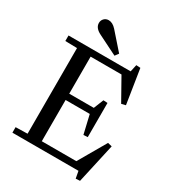

<svg xmlns="http://www.w3.org/2000/svg" viewBox="-236 -1086 1138 1266"><g transform="rotate(30 333.0 -453.0)"><path d="M32 -42 122 -44V-696L32 -698V-740H505L517 -794L549 -792L590 -531L558 -523L463 -692H228V-410H415L445 -485L477 -483V-223L445 -221L412 -362H228V-48H491L612 -257L644 -249L577 52L545 54L535 0H32ZM164 -912Q164 -932 177.5 -946Q191 -960 212 -960Q242 -960 270 -929L381 -803L361 -776L213 -850Q164 -874 164 -912Z"/></g></svg>

Font: Minipax
Style: Regular
Weight: 400
Designer: Raphaël Ronot, Igor Stepanchenko (Cyrillic)
Foundry: steppetype
Version: Version 1.002